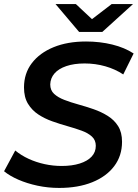

<svg xmlns="http://www.w3.org/2000/svg" viewBox="-21 -914 677 944"><path d="M270 10Q215 10 163.5 -1Q112 -12 69.5 -30.5Q27 -49 -1 -72L54 -174Q83 -150 120 -133Q157 -116 198.5 -107Q240 -98 282 -98Q333 -98 371 -110Q409 -122 429.5 -144Q450 -166 450 -197Q450 -225 431 -242.5Q412 -260 380.5 -271.5Q349 -283 311.5 -293.5Q274 -304 236 -317.5Q198 -331 167 -351.5Q136 -372 116.5 -404Q97 -436 97 -484Q97 -553 135.5 -603.5Q174 -654 242.5 -682Q311 -710 402 -710Q470 -710 531 -695Q592 -680 636 -651L585 -548Q546 -574 497 -588Q448 -602 395 -602Q343 -602 305 -589Q267 -576 247 -553Q227 -530 226 -499Q226 -470 245 -452.5Q264 -435 295 -423Q326 -411 364 -400.5Q402 -390 439.5 -377Q477 -364 509 -344Q541 -324 560 -293.5Q579 -263 579 -217Q579 -148 540.5 -97Q502 -46 432.5 -18Q363 10 270 10ZM368 -757 252 -894H352L475 -779H378L528 -894H633L482 -757Z"/></svg>

Font: MOST Montserrat SemiBold
Style: Italic
Weight: 600
Italic angle: -11.3°
Designer: Julieta Ulanovsky
Foundry: Julieta Ulanovsky
Version: Version 8.000;March 11, 2024;FontCreator 15.0.0.2926 64-bit